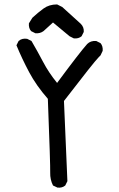

<svg xmlns="http://www.w3.org/2000/svg" viewBox="-20 -858 540 872"><path d="M241.2 -5.9 220.7 -15.6Q207 -43 208 -74.2Q209 -105.5 197.3 -409.2Q144.5 -469.7 112.3 -530.3Q80.1 -590.8 54.7 -652.3L64.5 -671.9Q80.1 -685.5 103.5 -681.6L123 -671.9Q150.4 -625 175.8 -576.7Q201.2 -528.3 239.3 -481.4Q342.8 -621.1 376 -658.2Q391.6 -673.8 417 -671.9L436.5 -662.1Q448.2 -648.4 446.3 -627L436.5 -606.4L428.7 -598.6Q407.2 -577.1 270.5 -399.4L286.1 -35.2L276.4 -15.6Q262.7 -3.9 241.2 -5.9ZM315.4 -683.6 295.9 -693.4 220.7 -755.9 177.7 -716.8Q162.1 -705.1 140.6 -707L121.1 -716.8Q109.4 -730.5 111.3 -752L127 -777.3Q152.3 -800.8 177.7 -819.3Q203.1 -837.9 239.3 -837.9L262.7 -826.2L346.7 -750Q362.3 -734.4 360.4 -712.9L350.6 -693.4Q336.9 -681.6 315.4 -683.6Z"/></svg>

Font: JasonHandwriting2
Style: Regular
Weight: 400
Version: Version 1.05.10